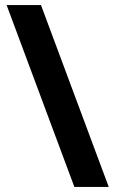

<svg xmlns="http://www.w3.org/2000/svg" viewBox="-20 -734 453 754"><path d="M141 -714 407 0H272L6 -714Z"/></svg>

Font: Noto Sans Lisu
Style: Regular
Weight: 400
Designer: Monotype Design Team. David Williams.
Foundry: Monotype Imaging Inc.
Version: Version 2.102